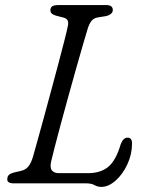

<svg xmlns="http://www.w3.org/2000/svg" viewBox="-20 -720 578 754"><path d="M317.5 0H34Q5 0 9 -20Q9.5 -36.5 36.5 -43L60.5 -48.5Q80 -52.5 91 -65.8Q102 -79 109.5 -104.5Q116 -128 127.8 -169.8Q139.5 -211.5 153.5 -263Q167.5 -314.5 182.2 -369Q197 -423.5 210.2 -473.5Q223.5 -523.5 233.2 -561.8Q243 -600 246.5 -618.5Q252.5 -644.5 231 -650.5L200 -658.5Q189.5 -661.5 183.8 -666.2Q178 -671 178 -680.5Q178 -700 207 -700H398Q423 -700 423 -680.5Q423 -671.5 415.5 -665.5Q408 -659.5 397.5 -657L363.5 -651.5Q348 -648.5 339.2 -637.8Q330.5 -627 324 -606Q317.5 -585 305.5 -543.5Q293.5 -502 278.5 -449.2Q263.5 -396.5 248 -340Q232.5 -283.5 218.5 -231.8Q204.5 -180 194.5 -141Q184.5 -102 180.5 -84.5Q175.5 -60 184.5 -50Q193.5 -40 211 -40H326Q374.5 -40 404.8 -64.5Q435 -89 454 -153.5Q464 -179.5 480.5 -179.5Q498.5 -179.5 498.5 -157Q498.5 -114 480.2 -74.8Q462 -35.5 434 -10.8Q406 14 378 14Q363.5 14 351.2 7Q339 0 317.5 0Z"/></svg>

Font: Fraunces 9pt SuperSoft Light
Style: Italic
Weight: 300
Italic angle: -16°
Version: Version 1.000;[b76b70a41]